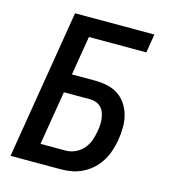

<svg xmlns="http://www.w3.org/2000/svg" viewBox="-109 -825 819 914"><g transform="rotate(15 300.0 -367.5)"><path d="M27 0 148 -735H539L524 -643H241L209 -450H323Q354 -450 384 -443.5Q414 -437 438 -421Q462 -405 478 -380.5Q494 -356 501.5 -327.5Q509 -299 508.5 -267.5Q508 -236 503 -205Q498 -178 489.5 -151.5Q481 -125 466 -100.5Q451 -76 429.5 -56Q408 -36 382 -23Q356 -10 329 -5Q302 0 275 0ZM275 -92Q298 -92 321 -102.5Q344 -113 360.5 -132Q377 -151 385 -174Q393 -197 397 -220Q400 -236 401 -252Q402 -268 400 -283Q398 -298 393 -312Q388 -326 377.5 -337Q367 -348 353 -353Q339 -358 323 -358H194L150 -92Z"/></g></svg>

Font: Iosevka Semibold Extended
Style: Italic
Weight: 600
Width: 7
Italic angle: -9°
Monospace: yes
Designer: Belleve Invis
Foundry: Belleve Invis
Version: Version 32.5.0; ttfautohint (v1.8.4)